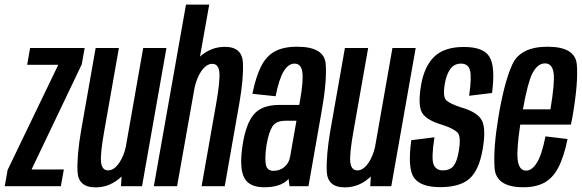

<svg xmlns="http://www.w3.org/2000/svg" viewBox="-56 -805 2516 830"><path d="M-35.5 0 -23 -70.5 196 -525H61.5L74 -597.5H310L297.5 -527L80.5 -72.5H220L207 0Z M467 0 469.5 -42Q420.5 5 357 5Q281.5 5 279 -65.2Q276.5 -135.5 294.5 -240L357.5 -597.5H458L395 -240.5Q377 -140.5 380.8 -104.5Q384.5 -68.5 411.5 -68.5Q437.5 -68.5 459.5 -101.5Q478.5 -129 487.5 -168.5L563 -597.5H663.5L558 0Z M609 0 748 -785H848.5L808.5 -560.5Q856 -602.5 916 -602.5Q991.5 -602.5 994.2 -532.5Q997 -462.5 978.5 -358L915.5 0H815.5L878.5 -357Q896 -457 892.2 -493Q888.5 -529 861.5 -529Q836 -529 813.5 -496.5Q794 -467 785 -425L709.5 0Z M1195.5 0 1191.5 -32Q1189.5 -29.5 1187 -27Q1154.5 4.5 1086 4.5Q1020 4.5 999 -38.2Q978 -81 992.5 -176.5Q1006.5 -269 1041 -310.2Q1075.5 -351.5 1153 -351.5H1237.5L1241.5 -373.5Q1256 -456 1251 -493Q1246 -530 1217 -530Q1190.5 -530 1170.2 -496.5Q1150 -463 1135.5 -389L1035 -399.5Q1050 -473 1072.5 -517.8Q1095 -562.5 1132 -582.8Q1169 -603 1228.5 -603Q1346.5 -603 1352 -528.2Q1357.5 -453.5 1335 -327.5L1277.5 0ZM1198 -127 1225.5 -283H1178Q1137 -283 1121.2 -257.5Q1105.5 -232 1096.5 -180Q1088.5 -129.5 1092.5 -98Q1096.5 -66.5 1126 -66.5Q1154 -66.5 1173.8 -83.5Q1193.5 -100.5 1198 -127Z M1544.5 0 1547 -42Q1498 5 1434.5 5Q1359 5 1356.5 -65.2Q1354 -135.5 1372 -240L1435 -597.5H1535.5L1472.5 -240.5Q1454.5 -140.5 1458.2 -104.5Q1462 -68.5 1489 -68.5Q1515 -68.5 1537 -101.5Q1556 -129 1565 -168.5L1640.5 -597.5H1741L1635.5 0Z M1846.5 4Q1763.5 4 1734.2 -36Q1705 -76 1722 -199L1822 -211.5Q1808 -120.5 1818.2 -94.5Q1828.5 -68.5 1858 -68.5Q1889.5 -68.5 1904.8 -88Q1920 -107.5 1927 -150.5Q1938.5 -216 1921.2 -232.8Q1904 -249.5 1855.5 -265.5Q1787 -285.5 1768.2 -318.2Q1749.5 -351 1764.5 -438.5Q1778.5 -519 1821.8 -560.5Q1865 -602 1949.5 -602Q2034.5 -602 2060.2 -559Q2086 -516 2071 -403L1972 -391Q1983.5 -471.5 1975.8 -500.8Q1968 -530 1937 -530Q1907 -530 1890 -505.8Q1873 -481.5 1866.5 -440.5Q1857 -384.5 1875 -369.8Q1893 -355 1939.5 -340Q2007 -320.5 2026.5 -285.5Q2046 -250.5 2030.5 -159.5Q2015 -69.5 1973.8 -32.8Q1932.5 4 1846.5 4Z M2206.5 4.5Q2088 4.5 2082 -79Q2076 -162.5 2098.5 -298.5Q2123.5 -449 2158.5 -526Q2193.5 -603 2311 -603Q2430.5 -603 2437.5 -526.8Q2444.5 -450.5 2419 -301Q2415.5 -282 2412 -266.5H2193Q2177.5 -162 2181.5 -118.5Q2186 -67.5 2218.5 -67.5Q2244 -67.5 2265.2 -102Q2286.5 -136.5 2302 -215.5L2397.5 -204Q2381.5 -126 2357.5 -80.5Q2333.5 -35 2297 -15.2Q2260.5 4.5 2206.5 4.5ZM2204.5 -332.5H2323.5Q2342.5 -446.5 2337.5 -487.5Q2332 -531 2300 -531Q2267.5 -531 2245 -487Q2225.5 -448.5 2204.5 -332.5Z"/></svg>

Font: Anybody Condensed Medium
Style: Italic
Weight: 500
Width: 3
Italic angle: -10°
Designer: Tyler Finck
Foundry: Etcetera Type Company
Version: Version 1.010; ttfautohint (v1.8.3) -l 8 -r 50 -G 200 -x 14 